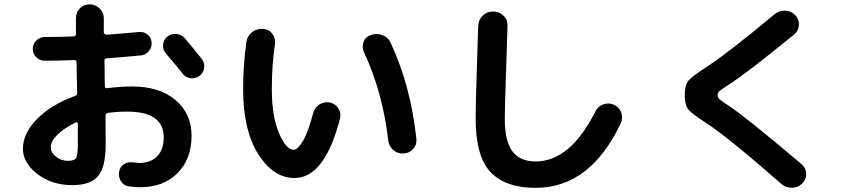

<svg xmlns="http://www.w3.org/2000/svg" viewBox="-20 -823 4040 895"><path d="M332 -252Q279.3 -225.6 248 -195.3Q216.8 -165 216.8 -136.7Q216.8 -111.3 241.2 -92.3Q265.6 -73.2 296.9 -73.2Q326.2 -73.2 334.5 -86.4Q342.8 -99.6 342.8 -150.4V-245.1Q342.8 -255.9 332 -252ZM317.4 40Q221.7 40 154.3 -11.7Q86.9 -63.5 86.9 -129.9Q86.9 -201.2 152.3 -268.1Q217.8 -335 330.1 -376Q339.8 -378.9 339.8 -389.6Q339.8 -401.4 338.9 -427.7Q337.9 -454.1 337.9 -465.8Q337.9 -476.6 337.4 -499Q336.9 -521.5 336.9 -532.2Q336.9 -543 325.2 -543Q257.8 -540 188.5 -540Q166 -540 149.4 -556.2Q132.8 -572.3 132.8 -595.2Q132.8 -618.2 149.4 -634.3Q166 -650.4 188.5 -650.4Q256.8 -650.4 323.2 -653.3Q334 -653.3 334 -664.1V-738.3Q334 -765.6 352.5 -784.2Q371.1 -802.7 397.9 -802.7Q424.8 -802.7 444.3 -783.7Q463.9 -764.6 463.9 -738.3V-672.9Q463.9 -668 467.8 -664.6Q471.7 -661.1 475.6 -661.1Q520.5 -664.1 627.9 -673.8Q651.4 -675.8 668.5 -661.6Q685.5 -647.5 686.5 -625Q688.5 -601.6 673.3 -584Q658.2 -566.4 635.7 -564.5Q578.1 -559.6 476.6 -550.8Q466.8 -550.8 466.8 -540Q467.8 -528.3 467.8 -503.4Q467.8 -478.5 467.8 -466.8Q467.8 -460 468.3 -443.8Q468.8 -427.7 468.8 -420.9Q468.8 -410.2 481.4 -412.1Q540 -419.9 596.7 -419.9Q723.6 -419.9 798.3 -356.4Q873 -293 873 -190.4Q873 -82 807.6 -16.1Q742.2 49.8 632.8 49.8Q614.3 49.8 580.1 45.9Q556.6 42 543.9 22Q531.2 2 535.2 -22.5Q539.1 -44.9 557.1 -57.1Q575.2 -69.3 597.7 -66.4Q601.6 -66.4 613.3 -64.9Q625 -63.5 629.9 -63.5Q682.6 -63.5 712.9 -94.7Q743.2 -126 743.2 -182.6Q743.2 -302.7 573.2 -302.7Q526.4 -302.7 484.4 -296.9Q472.7 -294.9 471.7 -284.2Q472.7 -240.2 472.7 -150.4Q472.7 -43.9 437 -2Q401.4 40 317.4 40ZM841.8 -644.5Q892.6 -584 920.9 -547.9Q934.6 -529.3 931.6 -506.3Q928.7 -483.4 909.7 -469.2Q890.6 -455.1 867.2 -458.5Q843.8 -461.9 830.1 -481.4Q796.9 -523.4 752.9 -574.2Q738.3 -590.8 740.2 -614.3Q742.2 -637.7 759.8 -652.3Q778.3 -667 802.2 -664.6Q826.2 -662.1 841.8 -644.5Z M1790 -168Q1763.7 -393.6 1676.8 -579.1Q1666 -603.5 1674.8 -627.4Q1683.6 -651.4 1709 -660.2Q1736.3 -668.9 1762.7 -659.2Q1789.1 -649.4 1800.8 -624Q1894.5 -423.8 1920.9 -175.8Q1923.8 -148.4 1906.2 -128.9Q1888.7 -109.4 1861.8 -107.4Q1835 -105.5 1814 -123Q1793 -140.6 1790 -168ZM1352.5 6.8Q1254.9 6.8 1184.1 -104Q1113.3 -214.8 1113.3 -407.2Q1113.3 -522.5 1128.9 -627.9Q1132.8 -656.2 1155.3 -673.3Q1177.7 -690.4 1207 -688.5Q1234.4 -686.5 1250 -664.6Q1265.6 -642.6 1261.7 -616.2Q1247.1 -521.5 1247.1 -407.2Q1247.1 -281.2 1280.3 -203.1Q1313.5 -125 1348.6 -125Q1368.2 -125 1392.6 -166.5Q1417 -208 1439.5 -294.9Q1446.3 -321.3 1468.3 -335.4Q1490.2 -349.6 1515.6 -345.7Q1542 -340.8 1556.6 -318.8Q1571.3 -296.9 1565.4 -272.5Q1494.1 6.8 1352.5 6.8Z M2476.6 52.7Q2336.9 52.7 2267.1 -20.5Q2197.3 -93.8 2197.3 -269.5Q2197.3 -343.8 2203.1 -511.7Q2209 -694.3 2209 -701.2Q2210 -730.5 2230 -750Q2250 -769.5 2278.3 -769.5Q2307.6 -769.5 2327.1 -750Q2346.7 -730.5 2345.7 -702.1Q2345.7 -698.2 2339.8 -516.6Q2333 -320.3 2333 -269.5Q2333 -164.1 2368.7 -117.2Q2404.3 -70.3 2476.6 -70.3Q2637.7 -70.3 2754.9 -302.7Q2766.6 -327.1 2792 -336.4Q2817.4 -345.7 2840.8 -335Q2866.2 -324.2 2875.5 -299.3Q2884.8 -274.4 2874 -249Q2731.4 52.7 2476.6 52.7Z M3274.4 -248Q3204.1 -293 3188 -313.5Q3171.9 -334 3171.9 -379.9Q3171.9 -425.8 3188.5 -446.3Q3205.1 -466.8 3282.2 -516.6Q3379.9 -581.1 3590.8 -756.8Q3612.3 -774.4 3640.1 -773.4Q3668 -772.5 3687 -752.4Q3706.1 -732.4 3704.1 -705.6Q3702.1 -678.7 3681.6 -662.1Q3467.8 -487.3 3377.9 -428.7Q3340.8 -405.3 3333 -397.9Q3325.2 -390.6 3325.2 -379.9Q3325.2 -369.1 3332 -362.3Q3338.9 -355.5 3374 -332Q3456.1 -278.3 3716.8 -57.6Q3736.3 -41 3737.8 -14.2Q3739.3 12.7 3719.7 32.2Q3700.2 51.8 3671.4 52.2Q3642.6 52.7 3622.1 34.2Q3377 -180.7 3274.4 -248Z"/></svg>

Font: Rounded-X Mgen+ 2m bold
Style: Bold
Weight: 700
Designer: [Source Han Sans]
Ryoko NISHIZUKA  (kana & ideographs); Paul D. Hunt (Latin, Greek & Cyrillic); Wenlong ZHANG  (bopomofo
Version: Version 1.059.20150602